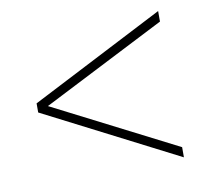

<svg xmlns="http://www.w3.org/2000/svg" viewBox="-56 -591 584 539"><g transform="rotate(-10 236.0 -321.5)"><path d="M46 -334V-308L427 -113V-142L76 -321L427 -500V-530Z"/></g></svg>

Font: Noto Sans Oriya Cond Thin
Style: Regular
Weight: 100
Width: 3
Designer: Amélie Bonet and Sol Matas
Foundry: Google LLC
Version: Version 2.006